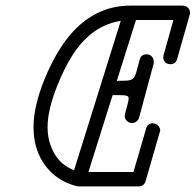

<svg xmlns="http://www.w3.org/2000/svg" viewBox="-20 -643 695 682"><path d="M166 -27Q99 -90 99 -192Q99 -263 137 -359Q191 -491 264 -555Q343 -623 442 -623Q443 -623 444 -623Q444 -623 444 -623H630Q643 -622 650 -613Q655 -606 655 -598Q655 -594 654 -591L609 -433Q604 -415 585 -415Q578 -415 572 -418Q566 -421 563 -427Q560 -433 560 -437Q560 -443 561 -447L596 -572H463L395 -356H404Q407 -356 408 -356Q409 -356 412 -356Q437 -356 445 -359.5Q453 -363 457 -369Q460 -374 464 -386L476 -431Q481 -450 500 -450Q501 -450 501 -450Q502 -450 502 -450Q512 -450 519 -442.5Q526 -435 526 -425Q526 -421 526 -418L474 -225Q472 -217 465 -211.5Q458 -206 448 -206Q448 -206 447 -206Q437 -207 430 -214Q423 -221 423 -232Q423 -235 424 -238L435 -280Q437 -289 437 -293Q437 -298 434 -301Q428 -305 407 -305Q406 -305 406 -305H402H380L294 -32H454L499 -186Q504 -205 523 -205Q530 -205 536 -201.5Q542 -198 545.5 -192Q549 -186 549 -181Q549 -176 547 -172L497 1Q491 19 473 19H262Q262 19 262 19Q260 19 259 19Q255 19 252 18Q203 6 166 -27ZM184 -340Q149 -253 149 -192Q149 -155 160 -126Q173 -89 200 -64Q219 -48 243 -38L409 -569Q346 -559 297 -517Q261 -486 234 -441.5Q207 -397 184 -340Z"/></svg>

Font: TT2020Base
Style: Italic
Weight: 400
Italic angle: -15°
Version: Version 0.2.000